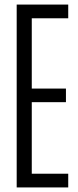

<svg xmlns="http://www.w3.org/2000/svg" viewBox="-20 -820 342 840"><path d="M53 0V-800H278.5V-740H119V-432.5H268.5V-373H119V-60H278.5V0Z"/></svg>

Font: Big Shoulders Display Thin
Style: Regular
Weight: 400
Version: Version 2.002